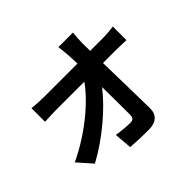

<svg xmlns="http://www.w3.org/2000/svg" viewBox="-188 -1041 1324 1324"><g transform="rotate(-45 474.5 -379.0)"><path d="M47 -159 139 -55C297 -139 459 -278 547 -393C549 -290 549 -190 549 -123C549 -94 539 -81 514 -81C480 -81 426 -85 381 -93L392 37C449 41 505 43 566 43C642 43 679 6 678 -58C676 -193 672 -360 669 -506H798C825 -506 863 -504 895 -503V-636C871 -632 824 -628 791 -628H666L665 -700C665 -731 667 -770 671 -801H529C534 -766 537 -729 539 -700C540 -678 541 -654 542 -628H211C177 -628 129 -631 100 -635V-502C135 -504 178 -506 214 -506H487C407 -392 242 -251 47 -159Z"/></g></svg>

Font: GenEiGothic-pro-Regular
Style: Bold
Weight: 700
Designer: Ryoko NISHIZUKA (kana & ideographs); Paul D. Hunt (Latin, Greek & Cyrillic); Wenlong ZHANG (bopomofo); Sandoll Communica
Foundry: Adobe Systems Incorporated; o_tamon
Version: Version 1.000.140830